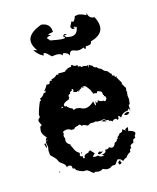

<svg xmlns="http://www.w3.org/2000/svg" viewBox="-100 -711 645 787"><g transform="rotate(-15 222.0 -317.5)"><path d="M202.6 4.4 189 -4.9Q188 -9.3 186 -9.3L184.1 -8.8Q179.2 -15.1 170.9 -15.1L164.1 -14.2Q146 -18.1 133.3 -27.8Q130.9 -36.1 125 -36.1L122.6 -35.6L119.6 -49.3L108.9 -51.8Q103 -51.8 100.6 -46.4Q99.6 -55.2 95.9 -59.6Q92.3 -64 87.6 -67.1Q83 -70.3 78.6 -73.7Q74.2 -77.1 71.8 -83.5Q69.3 -89.8 65.2 -94.7Q61 -99.6 56.9 -103.5Q52.7 -107.4 49.6 -110.4Q46.4 -113.3 46.4 -115.2L44.9 -133.3L47.4 -147.9L43.5 -169.4L44.9 -172.4L56.2 -173.3L44.9 -174.8Q48.3 -185.5 52.7 -185.5Q50.3 -189.9 47.4 -193.1Q44.4 -196.3 41.7 -200Q39.1 -203.6 37.1 -208.5Q35.2 -213.4 35.2 -220.7L38.1 -237.8Q44.4 -237.8 44.4 -241.7Q44.4 -244.6 40.8 -250.7Q37.1 -256.8 37.1 -261.2Q37.1 -267.1 41.7 -270.3Q46.4 -273.4 46.4 -278.8L44.9 -284.7Q51.8 -312 64.5 -340.3L67.4 -336.9L68.8 -339.8L66.4 -347.7Q79.1 -352.1 87.9 -366.2H94.2L97.2 -372.6L95.7 -374L89.8 -372.1Q102.5 -384.8 106.4 -396H119.6Q121.1 -399.9 122.3 -403.8Q123.5 -407.7 127.9 -407.7L133.3 -406.7L131.8 -412.1Q147.5 -414.1 157.2 -425.3L164.1 -422.9L165.5 -428.2H194.8L200.2 -436L204.1 -433.6L208 -439L224.1 -441.4V-446.8L229.5 -447.3Q234.9 -440.4 242.2 -440.4L249.5 -441.4L252.4 -433.6L260.3 -434.6L263.2 -429.2L272.9 -430.7L287.1 -428.2L291 -430.7L291.5 -417.5L295.4 -430.7Q300.8 -425.3 308.6 -422.9Q313 -412.6 324.7 -412.1Q330.1 -403.3 340.8 -401.4Q348.1 -389.2 362.3 -385.3L372.1 -373Q377 -371.6 377 -368.2L375.5 -363.8L386.2 -359.9L385.7 -356.9Q385.7 -354 388.2 -354L394.5 -356L391.6 -351.6L407.7 -323.7L405.3 -318.4L409.2 -315.4Q411.6 -307.6 418.5 -299.3L416.5 -289.6L418.5 -278.3L416 -276.9L418 -272.5L416 -268.6L418.5 -251.5L416 -231.4L410.6 -228.5L412.1 -202.6L407.7 -215.3L399.9 -207Q378.9 -206.5 367.7 -187Q361.8 -196.3 358.9 -196.3Q356.4 -196.3 356.4 -184.6L349.6 -181.6Q349.6 -188 342.8 -188Q335.9 -188 328.6 -180.2Q326.2 -186 320.3 -186L317.9 -185.5Q315.9 -191.9 311.5 -191.9L307.1 -190.9Q301.3 -198.7 293.5 -198.7L284.7 -196.3H270L261.2 -198.7L251 -196.3L245.1 -197.3Q237.3 -197.3 229.5 -190.9H225.6Q216.3 -197.3 208 -197.3L202.6 -196.3Q198.7 -203.1 193.8 -203.1L183.6 -199.2Q174.8 -199.2 169.4 -190.9H157.2Q149.4 -197.3 139.6 -197.3Q130.4 -197.3 121.1 -190.9L124 -184.6Q120.6 -179.7 120.6 -174.8Q120.6 -168.9 124 -164.1L122.6 -155.8Q122.6 -141.1 140.1 -133.3L137.2 -132.3Q141.1 -125.5 143.3 -119.9Q145.5 -114.3 148.2 -109.1Q150.9 -104 155 -99.6Q159.2 -95.2 166.5 -90.8L164.1 -81.5Q164.1 -74.7 174.8 -74.7L174.3 -70.3Q174.3 -65.4 177.2 -65.4L180.2 -66.4L181.6 -61V-73.2Q188 -82.5 202.6 -82.5L200.2 -85.4Q206.1 -86.4 209.5 -90.8L225.6 -73.2Q216.3 -66.9 214.8 -61L225.1 -59.1L236.3 -61Q242.2 -53.7 251.5 -53.7L261.7 -55.7L250.5 -60.5Q270.5 -62 270.5 -73.2L270 -77.1L275.9 -76.2Q282.7 -76.2 288.6 -82.5Q294.9 -77.6 300.3 -77.6Q310.1 -77.6 315.9 -94.2Q327.1 -98.1 327.1 -103L326.7 -105Q332.5 -105.5 332.5 -109.9L332 -112.8Q339.4 -117.2 345.2 -126.5Q358.9 -126.5 358.9 -139.6L374 -129.9L370.6 -136.7L384.3 -142.6L381.8 -125L385.3 -125.5Q389.6 -125.5 397.5 -121.6Q407.7 -116.7 407.7 -111.3Q407.7 -107.4 404.8 -104.5Q401.9 -101.6 401.9 -97.7L402.8 -92.8L392.1 -87.4L389.6 -74.2Q374.5 -70.3 374.5 -61.5L376 -55.7Q368.2 -54.2 368.2 -46.9L367.7 -41Q355 -36.6 346.2 -22.5Q337.4 -21.5 332.5 -14.2H328.6Q322.3 -24.9 308.6 -24.9Q306.6 -22.9 304.7 -20Q295.9 -5.9 292 -5.9L285.6 -6.3Q280.3 -6.3 275.1 -2Q270 2.4 261.7 2.4L253.9 2L240.2 -3.4Q232.4 2.9 221.2 2.9L205.6 0ZM278.8 -261.7 281.7 -264.2 283.2 -280.8Q285.6 -271 288.1 -271Q291 -271 293.9 -280.8Q301.3 -272.5 310.5 -272.5L315.4 -272.9L320.8 -268.6Q329.6 -272.9 329.6 -279.8Q329.6 -285.2 326.2 -290L320.8 -288.6L324.2 -294.4L320.3 -295.9Q319.8 -303.7 318.6 -307.1Q317.4 -310.5 315.4 -311.8Q313.5 -313 310.5 -313.5Q307.6 -314 303.2 -316.9Q298.3 -314.5 297.9 -309.1Q294.4 -311 285.2 -311.5L282.7 -309.6L281.7 -315.9Q278.3 -318.4 278.1 -321.5Q277.8 -324.7 274.7 -329.8Q271.5 -335 267.6 -340.1Q263.7 -345.2 259.3 -349.1L247.1 -351.6L252.4 -344.2L241.7 -349.1L239.3 -343.8Q233.4 -343.8 231.9 -337.9L229 -339.8Q226.6 -339.8 226.6 -332Q224.6 -338.4 222.7 -338.4Q220.7 -338.4 220.2 -335.4L205.6 -338.4L208 -346.2Q208 -351.1 201.7 -353V-346.2Q190.9 -344.2 190.9 -335.4Q182.1 -334 182.1 -326.2L184.1 -321.3Q180.2 -320.3 180.2 -314.5Q154.3 -306.2 154.3 -296.4Q154.3 -292 158.7 -288.6L161.1 -292.5Q171.4 -278.3 184.6 -274.9L187.5 -267.6L200.7 -271L214.8 -268.6Q226.1 -261.7 236.3 -261.7Q254.9 -261.7 273.9 -280.8ZM141.1 -286.1 149.9 -289.1 144 -293ZM392.6 -191.4Q387.7 -191.4 382.3 -195.3Q387.2 -201.2 400.9 -203.1L405.3 -198.2Q399.4 -191.4 392.6 -191.4ZM305.2 -187.5 286.1 -192.4Q291 -195.8 295.4 -195.8Q301.3 -195.8 305.2 -187.5ZM41 -145.5Q39.1 -145.5 36.6 -159.2L34.7 -162.6L39.1 -165.5Q41 -165.5 42.5 -157.7L43 -151.9Q43 -147.9 41 -145.5ZM170.9 -86.4 173.3 -93.3 175.8 -87.9ZM244.6 -64Q237.8 -66.4 237.8 -69.3Q237.8 -72.3 247.6 -76.2L250 -72.8H259.3Q259.3 -70.3 244.6 -64ZM67.4 -33.7 63.5 -37.1 69.3 -38.6ZM316.9 -3.4H310.1L308.6 -13.2L315.4 -18.6H319.3L318.4 -14.6Q318.4 -11.2 322.3 -8.8ZM149.9 -639.6Q188.5 -635.3 188.5 -598.6Q167.5 -595.2 167.5 -592.3Q167.5 -590.3 178.7 -587.9L165 -585L157.7 -580.6L168.9 -567.4Q206.1 -560.1 221.2 -560.1Q230.5 -560.1 230.5 -563Q230.5 -565.4 223.6 -570.8Q229 -577.6 233.4 -577.6Q236.8 -577.6 240.7 -573.7L229 -572.8L235.8 -563.5L254.9 -560.5Q283.7 -560.5 287.6 -592.8L278.8 -596.7L274.4 -593.3Q274.4 -591.3 285.2 -591.3L273.9 -588.4Q264.6 -588.4 262.7 -600.6L272.9 -620.6L278.3 -617.2Q285.2 -617.2 292 -637.7L304.7 -640.1Q318.8 -640.1 338.9 -628.9L341.8 -637.7Q345.2 -612.8 369.1 -612.3Q380.9 -589.4 380.9 -571.3Q380.9 -534.7 328.6 -520.5V-520Q328.6 -506.8 309.1 -506.8H303.7Q301.3 -496.6 298.8 -496.6Q296.4 -496.6 293 -504.4Q281.2 -498.5 270.5 -498.5Q263.2 -498.5 256.3 -501.5Q249.5 -504.4 244.6 -504.4Q233.4 -504.4 231 -485.8Q228 -499.5 206.5 -503.4L201.7 -495.1Q197.3 -504.9 178.2 -504.9L158.2 -502.9Q138.7 -523.9 131.3 -523.9Q127.4 -523.9 127.4 -517.6V-514.2Q103.5 -525.4 91.3 -547.9L107.4 -542Q90.3 -564.9 90.3 -583.5Q90.3 -618.2 149.9 -639.6Z"/></g></svg>

Font: Truetypewriter PolyglOTT
Style: Regular
Weight: 400
Designer: Sergey Beatoff a.k.a. Sam_T
Version: Version 3.76